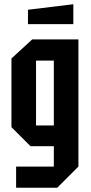

<svg xmlns="http://www.w3.org/2000/svg" viewBox="-20 -746 428 906"><path d="M56 140V40H234V-56H124L34 -146V-470L132 -560H350V40L250 140ZM150 -460V-154H234V-460ZM112 -632V-700L326 -726V-632Z"/></svg>

Font: Tektur Condensed Medium
Style: Regular
Weight: 500
Width: 3
Designer: Adam Jagosz
Foundry: Adam Jagosz
Version: Version 1.005;gftools[0.9.30]